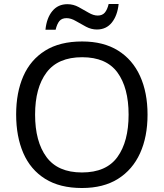

<svg xmlns="http://www.w3.org/2000/svg" viewBox="-20 -933 821 963"><path d="M720 -358Q720 -247 682.5 -164.5Q645 -82 572 -36Q499 10 391 10Q280 10 206.5 -36Q133 -82 97 -165Q61 -248 61 -359Q61 -469 97 -551Q133 -633 206.5 -679Q280 -725 392 -725Q499 -725 572 -679.5Q645 -634 682.5 -551.5Q720 -469 720 -358ZM156 -358Q156 -223 213 -145.5Q270 -68 391 -68Q513 -68 569 -145.5Q625 -223 625 -358Q625 -493 569 -569.5Q513 -646 392 -646Q271 -646 213.5 -569.5Q156 -493 156 -358ZM208 -784Q214 -843 242.5 -877.5Q271 -912 318 -912Q348 -912 374.5 -897.5Q401 -883 425 -869Q449 -855 470 -855Q493 -855 505.5 -869.5Q518 -884 525 -913H575Q569 -855 541 -820Q513 -785 466 -785Q438 -785 411.5 -799Q385 -813 360.5 -827.5Q336 -842 314 -842Q290 -842 278 -827.5Q266 -813 259 -784Z"/></svg>

Font: Noto Sans Tifinagh Ghat
Style: Regular
Weight: 400
Designer: JamraPatel
Foundry: JamraPatel LLC
Version: Version 2.006; ttfautohint (v1.8.4.7-5d5b)